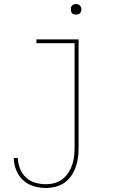

<svg xmlns="http://www.w3.org/2000/svg" viewBox="-20 -717 640 960"><path d="M210 223Q179 223 148.5 214Q118 205 95.5 184Q73 163 61 133.5Q49 104 49 73H69Q70 100 80 126Q90 152 110 170.5Q130 189 156.5 196.5Q183 204 210 204Q232 204 253.5 198Q275 192 292.5 178.5Q310 165 322 146.5Q334 128 341 107Q348 86 350.5 64Q353 42 353 20V-501H162V-520H373V20Q373 45 370 69.5Q367 94 359 117Q351 140 337 161Q323 182 303 196Q283 210 258.5 216.5Q234 223 210 223ZM360 -644Q355 -644 349.5 -645.5Q344 -647 340.5 -650.5Q337 -654 335.5 -659.5Q334 -665 334 -670Q334 -675 335.5 -680.5Q337 -686 340.5 -689.5Q344 -693 349.5 -695Q355 -697 360 -697Q365 -697 370.5 -695Q376 -693 379.5 -689.5Q383 -686 385 -680.5Q387 -675 387 -670Q387 -665 385 -659.5Q383 -654 379.5 -650.5Q376 -647 370.5 -645.5Q365 -644 360 -644Z"/></svg>

Font: Zed Sans Thin Extended
Style: Regular
Weight: 100
Width: 7
Designer: Belleve Invis
Foundry: Belleve Invis
Version: Version 1.0.0; ttfautohint (v1.8.4)